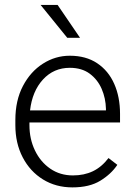

<svg xmlns="http://www.w3.org/2000/svg" viewBox="-20 -770 557 799"><path d="M281.2 9.8Q212.4 9.8 158.7 -23.4Q105 -56.6 74.5 -115.2Q43.9 -173.8 43.9 -249.5V-270.5Q43.9 -352.1 75.4 -412.1Q106.9 -472.2 158.7 -505.1Q210.4 -538.1 270.5 -538.1Q337.9 -538.1 384.5 -506.8Q431.2 -475.6 455.3 -421.1Q479.5 -366.7 479.5 -295.9V-260.3H102.5V-249.5Q102.5 -191.4 125.5 -143.8Q148.4 -96.2 189.2 -68.1Q230 -40 283.7 -40Q330.1 -40 366.5 -57.4Q402.8 -74.7 431.6 -112.3L468.3 -84Q442.4 -45.4 397.2 -17.8Q352.1 9.8 281.2 9.8ZM270.5 -487.8Q203.6 -487.8 158.9 -439.2Q114.3 -390.6 105 -310.5H420.9V-316.9Q419.9 -361.3 403.1 -400.1Q386.2 -439 353.3 -463.4Q320.3 -487.8 270.5 -487.8ZM219.7 -749.5 313 -612.8H259.8L148.9 -749.5Z"/></svg>

Font: Vazirmatn RD UI FD ExtraLight
Style: Regular
Weight: 200
Designer: Saber Rastikerdar
Foundry: Saber Rastikerdar
Version: Version 33.003